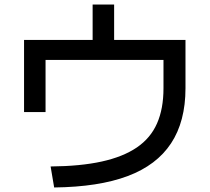

<svg xmlns="http://www.w3.org/2000/svg" viewBox="-20 -832 920 843"><path d="M202.2 -101.1Q333.3 -102.2 426.7 -122.8Q520 -143.3 580.6 -184.4Q641.1 -225.6 669.4 -290Q697.8 -354.4 697.8 -444.4V-568.9H180V-340H85.6V-656.7H386.7V-812.2H481.1V-656.7H794.4V-444.4Q794.4 -298.9 731.1 -202.8Q667.8 -106.7 540.6 -58.9Q413.3 -11.1 217.8 -8.9Z"/></svg>

Font: Paperlogy 5 Medium
Style: Regular
Weight: 500
Designer: redesigned by Lee Juim, glyphs from Gmarket Sans & Montserrat
Foundry: PT&
Version: Version 1.001